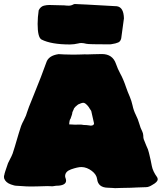

<svg xmlns="http://www.w3.org/2000/svg" viewBox="-20 -928 816 969"><path d="M546.9 20.5C540 20 532.7 19.5 524.9 19.5C491.7 19 473.6 4.4 470.2 -23.9C468.3 -39.1 459.5 -53.2 443.4 -65.4C427.2 -77.6 410.2 -84.5 391.6 -85C378.4 -85 360.8 -81.1 338.4 -73.2C318.4 -65.9 308.6 -54.7 308.6 -38.6C308.6 -36.6 309.1 -34.7 309.6 -32.7C312 -26.4 313.5 -21 313.5 -16.6C313.5 -2.4 301.8 6.3 277.8 8.8C267.6 8.8 256.3 9.8 245.1 12.2C236.8 11.7 228.5 11.2 220.2 11.2C207 11.2 189.9 11.7 168.5 12.7C168.5 12.7 136.7 13.2 136.7 13.2C125.5 13.2 117.7 13.2 113.3 12.7C89.4 10.7 73.7 9.8 67.4 9.8C57.1 9.8 46.4 7.3 35.2 2.9C17.1 -3.4 5.9 -13.7 1 -27.3C0.5 -29.8 0 -32.7 0 -35.2C0 -38.6 0.5 -42.5 2 -45.9C2 -50.3 8.3 -69.8 20.5 -104.5C23.9 -111.8 27.3 -119.1 31.2 -126C36.1 -135.3 40.5 -144 43.9 -153.3C51.3 -175.8 58.1 -198.2 64.5 -220.7C71.3 -244.6 78.6 -268.1 86.4 -292C90.3 -302.2 95.2 -312.5 100.6 -322.3C108.9 -338.4 114.3 -351.6 116.7 -361.8C119.1 -371.1 129.9 -398.9 149.4 -446.3C177.2 -514.6 198.7 -569.8 213.4 -611.8C220.7 -635.7 241.2 -649.9 275.9 -654.8C281.7 -654.8 291 -654.3 304.2 -653.3C304.2 -653.3 349.1 -652.3 349.1 -652.3C349.1 -652.3 377.9 -652.8 377.9 -652.8C384.3 -652.8 390.1 -652.8 395.5 -653.3C400.9 -653.8 404.8 -653.8 408.2 -653.8C408.2 -653.8 418 -653.3 418 -653.3C422.4 -653.3 432.6 -653.8 449.7 -654.3C466.8 -654.8 481.4 -655.3 494.1 -655.3C530.3 -655.3 554.2 -638.7 565.4 -605.5C570.8 -589.4 578.1 -573.2 586.4 -557.6C597.2 -538.6 606.9 -515.1 616.2 -487.8C621.6 -471.7 627.9 -456.1 634.8 -440.4C641.1 -425.8 645.5 -411.1 648.9 -396C652.3 -378.9 658.2 -362.8 665.5 -348.1C672.9 -333.5 678.7 -318.8 682.6 -304.7C686.5 -290 691.9 -275.9 698.7 -262.7C701.2 -257.3 702.6 -251 703.1 -244.1C703.1 -237.3 703.6 -231.4 705.1 -226.1C709 -215.3 713.4 -204.6 717.8 -194.3C725.1 -179.2 729.5 -167.5 731 -159.2C731.4 -156.2 732.4 -152.3 733.9 -147.5C738.8 -127.9 742.7 -108.9 746.1 -90.8C749.5 -72.8 758.3 -53.7 772.9 -33.7C774.9 -30.3 775.9 -26.9 775.9 -23.4C775.9 -14.2 767.1 -4.9 750 4.4C737.3 12.7 726.6 16.6 717.3 16.6C710.9 16.6 695.8 17.1 672.4 18.1C648.9 19.5 630.9 20 618.2 20C607.4 20 598.6 20 592.3 20.5C580.1 21 569.3 21.5 560.5 21.5C556.2 21.5 551.8 21 546.9 20.5ZM454.6 -305.7C454.6 -307.6 454.1 -309.1 453.6 -309.6C453.6 -309.6 440.4 -368.2 440.4 -368.2C440.4 -368.2 432.6 -379.9 432.6 -379.9C427.2 -390.1 419.4 -398.9 410.2 -405.8C406.7 -408.2 403.3 -409.2 400.4 -409.2C394.5 -409.2 385.7 -406.2 374.5 -400.9C372.1 -398.4 370.1 -397 367.7 -395.5C367.2 -395 366.2 -394 365.7 -393.6C365.2 -392.6 364.3 -392.1 362.8 -391.6C355.5 -384.3 352.1 -379.4 352.1 -376.5C352.1 -376.5 345.2 -361.3 345.2 -361.3C345.2 -356 342.3 -344.7 335.9 -328.6C332.5 -325.7 330.1 -316.4 329.1 -300.3C339.4 -299.3 349.1 -298.8 358.9 -298.8C358.9 -298.8 381.8 -299.3 381.8 -299.3C390.1 -299.3 396.5 -298.8 400.9 -297.4C411.6 -297.4 421.9 -296.4 431.6 -294.9C433.1 -294.4 434.6 -293.9 437 -293.9C448.7 -293.9 454.6 -297.9 454.6 -305.7ZM189.5 -728.5C176.3 -735.8 169.9 -762.2 169.9 -807.6C169.9 -830.6 171.9 -853 175.3 -876C181.6 -888.7 190.4 -896.5 201.7 -899.4C211.4 -901.9 220.7 -902.8 229 -902.8C236.3 -902.8 261.7 -902.3 304.7 -900.9C312 -899.9 319.8 -899.4 327.6 -899.4C335 -899.4 342.8 -901.4 350.6 -905.8C353 -907.2 355.5 -907.7 358.9 -907.7C371.1 -907.7 441.4 -903.8 569.8 -896.5C592.8 -893.1 604.5 -873 605.5 -835.4C605.5 -835.4 591.8 -734.4 591.8 -734.4C589.4 -724.1 584.5 -717.3 577.1 -713.9C569.8 -710.4 557.1 -707 540 -704.6C540 -704.6 532.2 -704.1 532.2 -704.1C460.9 -704.1 422.4 -705.1 416 -707C406.2 -709.5 397.9 -710.9 390.6 -710.9C385.3 -710.9 380.4 -710.4 376 -709C361.3 -705.6 347.2 -703.6 333 -703.6C270 -703.6 222.2 -711.9 189.5 -728.5Z"/></svg>

Font: Kaph
Style: Regular
Weight: 400
Designer: GGBotNet
Foundry: f0n7.com